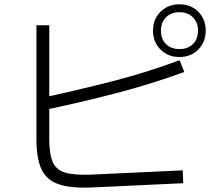

<svg xmlns="http://www.w3.org/2000/svg" viewBox="-20 -854 1040 896"><path d="M833 -59 835 1 405 21Q307 25 251.5 5Q196 -15 173 -65.5Q150 -116 150 -204V-736H210V-204Q210 -136 225.5 -99Q241 -62 282.5 -49Q324 -36 403 -39ZM184 -340 175 -397Q341 -433 501.5 -474Q662 -515 818 -573L840 -518Q680 -460 516 -417.5Q352 -375 184 -340ZM817 -588Q764 -588 729 -623Q694 -658 694 -711Q694 -764 729 -799Q764 -834 817 -834Q871 -834 905.5 -799Q940 -764 940 -711Q940 -658 905.5 -623Q871 -588 817 -588ZM817 -625Q857 -625 880.5 -648.5Q904 -672 904 -711Q904 -749 880.5 -773Q857 -797 817 -797Q778 -797 754.5 -773Q731 -749 731 -711Q731 -672 754.5 -648.5Q778 -625 817 -625Z"/></svg>

Font: Murecho Thin Light
Style: Regular
Weight: 300
Version: Version 1.010